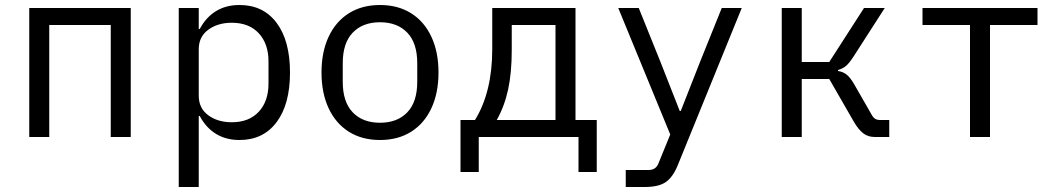

<svg xmlns="http://www.w3.org/2000/svg" viewBox="-20 -548 4240 768"><path d="M97 -516H503V0H423V-448H177V0H97Z M695 -516H775V-432H779Q804 -479 844 -503.5Q884 -528 938 -528Q1033 -528 1086.5 -456.5Q1140 -385 1140 -258Q1140 -131 1086.5 -59.5Q1033 12 938 12Q884 12 844 -12.5Q804 -37 779 -84H775V200H695ZM1054 -214V-302Q1054 -373 1015 -415Q976 -457 907 -457Q851 -457 813 -429Q775 -401 775 -351V-165Q775 -115 813 -87Q851 -59 907 -59Q976 -59 1015 -101Q1054 -143 1054 -214Z M1266 -258Q1266 -340 1294.5 -401Q1323 -462 1375.5 -495Q1428 -528 1500 -528Q1572 -528 1624.5 -495Q1677 -462 1705.5 -401Q1734 -340 1734 -258Q1734 -176 1705.5 -115Q1677 -54 1624.5 -21Q1572 12 1500 12Q1428 12 1375.5 -21Q1323 -54 1294.5 -115Q1266 -176 1266 -258ZM1649 -221V-295Q1649 -376 1609 -417.5Q1569 -459 1500 -459Q1431 -459 1391 -417.5Q1351 -376 1351 -295V-221Q1351 -140 1391 -98.5Q1431 -57 1500 -57Q1569 -57 1609 -98.5Q1649 -140 1649 -221Z M1822 -68H1880Q1949 -180 1949 -352V-516H2282V-68H2367V140H2294V0H1895V140H1822ZM2202 -68V-448H2027V-348Q2027 -257 2012.5 -190Q1998 -123 1967 -68Z M2867 -516H2947L2691 113Q2672 160 2643.5 180Q2615 200 2559 200H2483V132H2574Q2604 132 2614 105L2661 -10L2453 -516H2535L2622 -300L2699 -104H2703L2780 -300Z M3107 -516H3187V-300H3297L3436 -516H3519L3393 -320Q3376 -294 3363 -283.5Q3350 -273 3332 -268V-264Q3352 -261 3366 -250Q3380 -239 3395 -214L3469 -85Q3479 -68 3499 -68H3537V0H3479Q3453 0 3434 -14Q3415 -28 3396 -60L3297 -232H3187V0H3107Z M3860 -448H3670V-516H4130V-448H3940V0H3860Z"/></svg>

Font: iA Writer Mono V
Style: Regular
Weight: 400
Designer: Mike Abbink, Paul van der Laan, Pieter van Rosmalen
Foundry: Bold Monday
Version: Version 2.000